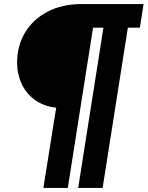

<svg xmlns="http://www.w3.org/2000/svg" viewBox="-20 -720 725 943"><path d="M193 203 256 -191Q194 -198 151 -229.5Q108 -261 86 -309Q64 -357 64 -412Q64 -495 103 -560Q142 -625 213.5 -662.5Q285 -700 380 -700H685L667 -584H608L484 203H364L488 -584H437L313 203Z"/></svg>

Font: MuseoModerno Thin ExtraBold
Style: Italic
Weight: 800
Italic angle: -9°
Version: Version 1.003